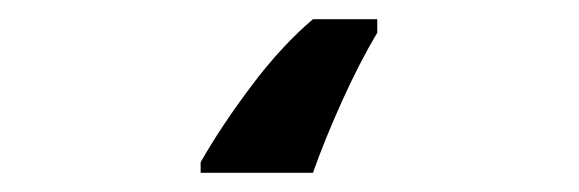

<svg xmlns="http://www.w3.org/2000/svg" viewBox="-20 40 603 200"><path d="M189 209Q210 172 241.5 130Q273 88 306 60H373V74Q354 106 336 146Q318 186 306 220H189Z"/></svg>

Font: Noto Sans Mono SemiCondensed SemiBold
Style: Regular
Weight: 600
Width: 4
Designer: Monotype Design Team
Foundry: Monotype Imaging Inc.
Version: Version 2.014; ttfautohint (v1.8.4.7-5d5b)